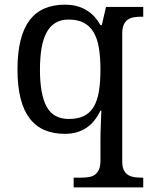

<svg xmlns="http://www.w3.org/2000/svg" viewBox="-20 -566 654 826"><path d="M596.2 240.2H296.9V198.2H330.1Q347.2 198.2 362.1 195.8Q377 193.4 387.9 185.8Q398.9 178.2 405.5 163.8Q412.1 149.4 412.1 126V40Q412.1 22.9 412.6 0.7Q413.1 -21.5 414.1 -42Q415 -65.4 416 -89.8H412.1Q400.9 -66.9 386.5 -48.6Q372.1 -30.3 353.5 -17.3Q335 -4.4 311.5 2.7Q288.1 9.8 258.8 9.8Q209.5 9.8 171.4 -6.6Q133.3 -22.9 107.4 -56.9Q81.5 -90.8 68.4 -143.1Q55.2 -195.3 55.2 -267.1Q55.2 -339.4 68.4 -392.1Q81.5 -444.8 107.4 -479Q133.3 -513.2 171.4 -529.5Q209.5 -545.9 258.8 -545.9Q287.6 -545.9 311 -539.6Q334.5 -533.2 353.3 -521.5Q372.1 -509.8 386.7 -493.7Q401.4 -477.5 412.1 -458H418L436 -536.1H596.2V-494.1H587.9Q571.3 -494.1 556.2 -491.7Q541 -489.3 530 -481.7Q519 -474.1 512.5 -459.7Q505.9 -445.3 505.9 -421.9V129.9Q505.9 151.9 512.5 165.3Q519 178.7 530.3 186Q541.5 193.4 556.4 195.8Q571.3 198.2 587.9 198.2H596.2ZM275.9 -54.2Q314.9 -54.2 341.1 -67.1Q367.2 -80.1 383.1 -106.4Q398.9 -132.8 405.5 -172.9Q412.1 -212.9 412.1 -267.1Q412.1 -319.3 405.5 -359.4Q398.9 -399.4 383.1 -426.5Q367.2 -453.6 340.8 -467.8Q314.5 -481.9 274.9 -481.9Q242.2 -481.9 218.8 -467.8Q195.3 -453.6 180.4 -426.3Q165.5 -398.9 158.7 -358.6Q151.9 -318.4 151.9 -266.1Q151.9 -159.7 180.7 -106.9Q209.5 -54.2 275.9 -54.2Z"/></svg>

Font: Droid-TTFautohint Serif
Style: Regular
Weight: 400
Foundry: Ascender Corporation
Version: Version 1.00; ttfautohint (v1.00rc1.4-1a1c-dirty) -l 8 -r 50